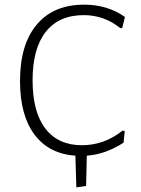

<svg xmlns="http://www.w3.org/2000/svg" viewBox="-20 -664 605 825"><path d="M308 141 304 5Q190 -3 128 -86Q66 -169 66 -316Q66 -473 138 -558.5Q210 -644 342 -644Q442 -644 517 -591L505 -544L497 -543Q428 -599 340 -599Q233 -599 176.5 -527Q120 -455 120 -319Q120 -183 175 -111.5Q230 -40 332 -40Q428 -40 507 -103L516 -100L511 -51Q434 -1 353 5L350 135Z"/></svg>

Font: Alegreya Sans Light
Style: Regular
Weight: 300
Designer: Juan Pablo del Peral
Foundry: Huerta Tipografica
Version: Version 2.007